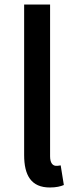

<svg xmlns="http://www.w3.org/2000/svg" viewBox="-20 -817 338 851"><path d="M201 14C230 14 249 9 263 3L249 -84C238 -82 234 -82 229 -82C215 -82 202 -93 202 -124V-797H87V-130C87 -40 118 14 201 14Z"/></svg>

Font: Noto Sans JP Medium
Style: Regular
Weight: 500
Designer: Ryoko NISHIZUKA 西塚涼子 (kana, bopomofo & ideographs); Paul D. Hunt (Latin, Greek & Cyrillic); Sandoll Communications 산돌커뮤니
Foundry: Adobe
Version: Version 2.004;hotconv 1.0.118;makeotfexe 2.5.65603